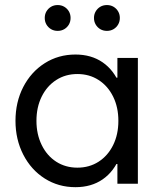

<svg xmlns="http://www.w3.org/2000/svg" viewBox="-20 -736 638 769"><path d="M282.2 13.7Q213.9 13.7 159.2 -21Q104.5 -55.7 73.2 -116.7Q42 -177.7 42 -252Q42 -327.1 73.2 -387.7Q104.5 -448.2 159.2 -482.9Q213.9 -517.6 282.2 -517.6Q345.7 -517.6 391.1 -486.3Q436.5 -455.1 460.4 -395.5Q484.4 -335.9 484.4 -252L434.6 -424.8H496.1V-79.1H434.6L484.4 -252Q484.4 -168 460.4 -108.4Q436.5 -48.8 391.1 -17.6Q345.7 13.7 282.2 13.7ZM454.1 -252Q454.1 -306.6 433.1 -349.1Q412.1 -391.6 375 -415.5Q337.9 -439.5 290 -439.5Q242.2 -439.5 205.1 -415.5Q168 -391.6 147 -349.1Q126 -306.6 126 -252Q126 -198.2 147 -155.3Q168 -112.3 205.1 -88.4Q242.2 -64.5 290 -64.5Q337.9 -64.5 375 -88.4Q412.1 -112.3 433.1 -154.8Q454.1 -197.3 454.1 -252ZM450.2 0V-101.6L471.7 -252L450.2 -385.7V-503.9H532.2V0ZM159.2 -664.1Q159.2 -678.7 166 -690.4Q172.9 -702.1 184.6 -709Q196.3 -715.8 210.9 -715.8Q225.6 -715.8 237.3 -709Q249 -702.1 255.9 -690.4Q262.7 -678.7 262.7 -664.1Q262.7 -649.4 255.9 -637.7Q249 -626 237.3 -619.1Q225.6 -612.3 210.9 -612.3Q196.3 -612.3 184.6 -619.1Q172.9 -626 166 -637.7Q159.2 -649.4 159.2 -664.1ZM356.4 -664.1Q356.4 -678.7 363.3 -690.4Q370.1 -702.1 381.8 -709Q393.6 -715.8 408.2 -715.8Q422.9 -715.8 434.6 -709Q446.3 -702.1 453.1 -690.4Q460 -678.7 460 -664.1Q460 -649.4 453.1 -637.7Q446.3 -626 434.6 -619.1Q422.9 -612.3 408.2 -612.3Q393.6 -612.3 381.8 -619.1Q370.1 -626 363.3 -637.7Q356.4 -649.4 356.4 -664.1Z"/></svg>

Font: Wanted Sans Variable
Style: Regular
Weight: 400
Designer: Original Design by Kil Hyung-jin and Kang Hanbin, Wanted Lab, Inc; Hangeul from Source Han Sans by Jang Soo-young and Ka
Foundry: Wanted Lab, Inc.
Version: Version 1.003;Glyphs 3.2 (3227)